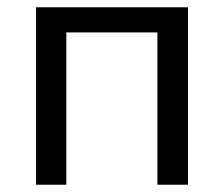

<svg xmlns="http://www.w3.org/2000/svg" viewBox="-20 -507 615 527"><path d="M496 -487V0H412V-418H162V0H79V-487Z"/></svg>

Font: Exo 2.0
Style: Regular
Weight: 400
Designer: Natanael Gama
Version: Version 1.001;PS 001.001;hotconv 1.0.70;makeotf.lib2.5.58329